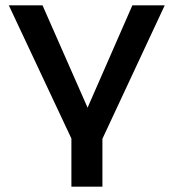

<svg xmlns="http://www.w3.org/2000/svg" viewBox="-20 -518 649 718"><path d="M247 180V0L13 -498H139L309 -112H306L475 -498H596L363 1V180Z"/></svg>

Font: Nunito Sans 7pt SemiExpanded SemiBold
Style: Regular
Weight: 600
Width: 6
Designer: Vernon Adams
Foundry: Vernon Adams
Version: Version 3.101;gftools[0.9.27]